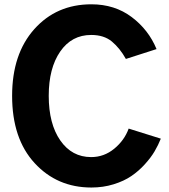

<svg xmlns="http://www.w3.org/2000/svg" viewBox="-20 -837 770 875"><path d="M35.2 -400.4Q35.2 -590.8 136.2 -704.1Q237.3 -817.4 396.5 -817.4Q502.9 -817.4 580.1 -759.3Q657.2 -701.2 693.4 -613.3L553.7 -568.4Q526.4 -617.2 490.2 -647.5Q454.1 -677.7 395.5 -677.7Q306.6 -677.7 254.4 -602.1Q202.1 -526.4 202.1 -400.4Q202.1 -272.5 254.9 -196.8Q307.6 -121.1 395.5 -121.1Q454.1 -121.1 500.5 -159.2Q546.9 -197.3 566.4 -251L712.9 -205.1Q701.2 -175.8 684.6 -147.5Q668 -119.1 640.1 -88.4Q612.3 -57.6 578.6 -34.7Q544.9 -11.7 497.6 2.9Q450.2 17.6 396.5 17.6Q240.2 17.6 137.7 -93.8Q35.2 -205.1 35.2 -400.4Z"/></svg>

Font: Gothic A1 Black
Style: Regular
Weight: 900
Version: Version 2.50